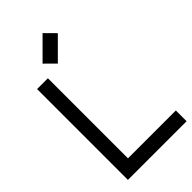

<svg xmlns="http://www.w3.org/2000/svg" viewBox="-276 -991 1072 1072"><g transform="rotate(-45 259.5 -455.5)"><path d="M517.6 2.4H54.2V-714.8H139.6V-82.5H517.6ZM176.3 -793.5 296.9 -914.1 356.9 -853.5 236.8 -733.4Z"/></g></svg>

Font: Proletarsk
Style: Regular
Weight: 400
Designer: Peter Wiegel, original typeface by Carl Albert Fahrenwaldt 1901
Foundry: Peter Wiegel
Version: Version 1.000 2010 initial release